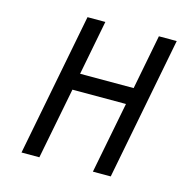

<svg xmlns="http://www.w3.org/2000/svg" viewBox="-99 -766 866 866"><g transform="rotate(15 333.5 -333.5)"><path d="M205.1 -666.7H288.4L238.9 -411.5H488.9L538.4 -666.7H621.7L492.2 0H408.9L474 -333.3H224L158.9 0H75.5Z"/></g></svg>

Font: Monoid
Style: Italic
Weight: 400
Width: 4
Italic angle: -11°
Monospace: yes
Version: Version 0.61